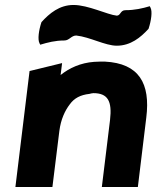

<svg xmlns="http://www.w3.org/2000/svg" viewBox="-20 -743 630 773"><path d="M239 -580C259 -580 267 -600 287 -600C342 -594 404 -559 450 -559C506 -559 546 -592 578 -627C589 -660 594 -697 586 -712L583 -718C553 -709 522 -702 485 -702C464 -702 466 -680 450 -680C412 -684 335 -723 276 -723C219 -723 179 -689 147 -654C136 -621 131 -584 139 -569L142 -563C172 -572 202 -580 239 -580ZM402 -495H401C387 -495 374 -495 359 -494C304 -490 259 -469 224 -441L230 -489L99 -457L42 10H191L219 -216C225 -262 241 -297 261 -323C279 -348 304 -361 340 -365C345 -366 350 -368 356 -368C414 -368 432 -336 423 -260L390 10H535L569 -270C586 -407 540 -488 402 -495Z"/></svg>

Font: Bluebird
Style: SfBdObl
Weight: 700
Designer: Jasper
Foundry: Cannot Into Space Fonts
Version: Version 0.98